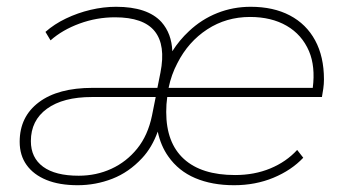

<svg xmlns="http://www.w3.org/2000/svg" viewBox="-20 -543 1024 566"><path d="M209 3Q155 3 117 -12.5Q79 -28 58.5 -56.5Q38 -85 38 -125Q38 -199 94.5 -241.5Q151 -284 253 -284H444L453 -329Q469 -410 436 -451Q403 -492 319 -492Q265 -492 214.5 -473.5Q164 -455 129 -424L114 -449Q140 -472 174.5 -488.5Q209 -505 247 -514Q285 -523 322 -523Q415 -523 456 -478Q486 -444 488 -392Q509 -425 537 -451Q574 -486 620.5 -504.5Q667 -523 719 -523Q786 -523 834.5 -497.5Q883 -472 909 -424Q935 -376 935 -309Q935 -295 933 -281.5Q931 -268 929 -257H473Q470 -236 470 -213Q470 -122 522 -74.5Q574 -27 673 -27Q730 -27 777 -46.5Q824 -66 856 -101L874 -78Q839 -41 786 -19Q733 3 670 3Q605 3 555.5 -18Q506 -39 476 -82Q454 -113 445 -155Q428 -108 399 -77Q360 -35 311 -16Q262 3 209 3ZM477 -284H902Q910 -347 891 -392Q870 -441 825 -467Q780 -493 717 -493Q647 -493 591 -456.5Q535 -420 503 -357Q485 -323 477 -284ZM439 -257H251Q166 -257 118.5 -222.5Q71 -188 71 -127Q71 -78 107 -51.5Q143 -25 212 -25Q264 -25 308.5 -45.5Q353 -66 384.5 -105Q416 -144 428 -202Z"/></svg>

Font: Montserrat Thin ExtraLight
Style: Italic
Weight: 250
Italic angle: -11.3°
Version: Version 9.000